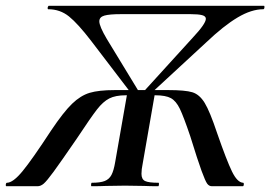

<svg xmlns="http://www.w3.org/2000/svg" viewBox="-54 -645 936 665"><path d="M-34 -4Q-34 -7 -33 -9.5Q-32 -12 -30 -12Q-9 -12 24 -52Q57 -92 123 -193Q166 -257 195.5 -285.5Q225 -314 256.5 -323.5Q288 -333 344 -333H529Q587 -333 612 -325.5Q637 -318 655 -288.5Q673 -259 698 -184Q731 -89 749.5 -51Q768 -13 788 -12Q791 -12 790.5 -6Q790 0 787 0H680Q670 0 663.5 -9Q657 -18 644 -53.5Q631 -89 605 -173Q582 -241 569 -268Q556 -295 538 -305Q520 -315 483 -315H382Q346 -315 324.5 -304Q303 -293 282 -266Q261 -239 212 -165Q155 -82 131.5 -50Q108 -18 97.5 -9Q87 0 76 0H-32Q-34 0 -34 -4ZM264 -12Q293 -12 308.5 -18Q324 -24 332 -39Q340 -54 345 -84L387 -324H483L440 -77Q436 -58 436 -43Q436 -24 448.5 -18Q461 -12 495 -12Q497 -12 496.5 -6Q496 0 494 0Q463 0 446 -1L379 -2L313 -1Q295 0 263 0Q261 0 261.5 -6Q262 -12 264 -12ZM113 -613Q111 -613 111 -617Q111 -620 112.5 -622.5Q114 -625 115 -625H860Q862 -625 862 -621Q862 -618 861 -615.5Q860 -613 858 -613Q817 -613 769 -584.5Q721 -556 660 -498L464 -317L442 -326L614 -515Q659 -563 659 -580Q659 -589 646 -592.5Q633 -596 606 -596H365Q325 -596 307.5 -591Q290 -586 290 -571Q290 -554 316 -510L428 -326L404 -317L262 -503Q216 -563 185 -588Q154 -613 113 -613Z"/></svg>

Font: Cormorant Garamond
Style: Bold Italic
Weight: 700
Italic angle: -10°
Designer: Christian Thalmann (Catharsis Fonts)
Foundry: Catharsis Fonts
Version: Version 4.000